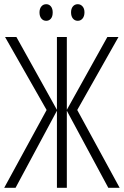

<svg xmlns="http://www.w3.org/2000/svg" viewBox="-21 -889 586 909"><path d="M199.7 -368.2 2.9 -713.9H56.6L248.5 -369.1V-713.9H295.4V-369.1L487.3 -713.9H540L344.7 -368.2L545.4 0H491.7L295.4 -364.7V0H248.5V-364.7L52.7 0H-1ZM166 -830.1Q166 -847.7 174.8 -858.4Q183.6 -869.1 197.8 -869.1Q211.4 -869.1 220 -858.6Q228.5 -848.1 228.5 -830.1Q228.5 -811 220 -800.8Q211.4 -790.5 197.8 -790.5Q183.6 -790.5 174.8 -801.3Q166 -812 166 -830.1ZM315.4 -830.6Q315.4 -848.1 324.2 -858.6Q333 -869.1 347.2 -869.1Q360.4 -869.1 369.6 -858.9Q378.9 -848.6 378.9 -830.6Q378.9 -812 369.9 -801.3Q360.8 -790.5 347.2 -790.5Q333 -790.5 324.2 -801.3Q315.4 -812 315.4 -830.6Z"/></svg>

Font: Open Sans Condensed Light
Style: Regular
Weight: 300
Width: 3
Designer: Monotype Design Team
Foundry: Monotype Imaging Inc.
Version: Version 3.003; ttfautohint (v1.8.4)